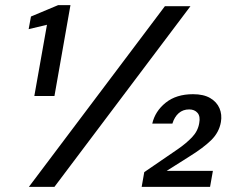

<svg xmlns="http://www.w3.org/2000/svg" viewBox="-20 -724 917 744"><path d="M113 -352 162 -628 91 -611 100 -660 205 -704H253L191 -352ZM92 0 619 -700H718L191 0ZM529 0 539 -57 669 -146Q701 -168 724 -192Q747 -216 752 -247Q757 -273 745.5 -286.5Q734 -300 713 -300Q689 -300 672.5 -285.5Q656 -271 648 -245H570Q581 -293 622 -326Q663 -359 728 -359Q769 -359 794.5 -344Q820 -329 830.5 -304.5Q841 -280 836 -251Q829 -211 798.5 -181Q768 -151 713 -117L626 -62H805L794 0Z"/></svg>

Font: DM Sans 36pt Medium
Style: Italic
Weight: 500
Italic angle: -10°
Designer: Colophon Foundry, Jonny Pinhorn
Foundry: Colophon Foundry
Version: Version 4.004;gftools[0.9.30]